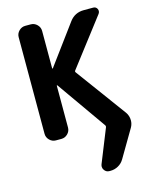

<svg xmlns="http://www.w3.org/2000/svg" viewBox="-143 -848 944 1189"><g transform="rotate(-15 329.0 -253.0)"><path d="M502 199.2Q488.3 222.7 464.8 235.8Q441.4 249 415 249H407.2Q386.7 249 375 231.4Q368.2 221.7 368.2 210.9Q368.2 203.1 371.1 195.3L457 -18.6Q460 -25.4 456.1 -31.2L233.4 -347.7Q232.4 -348.6 231 -348.1Q229.5 -347.7 229.5 -345.7V-78.1Q229.5 -54.7 212.4 -37.6Q195.3 -20.5 171.9 -20.5H136.7Q113.3 -20.5 96.2 -37.6Q79.1 -54.7 79.1 -78.1V-697.3Q79.1 -720.7 96.2 -737.8Q113.3 -754.9 136.7 -754.9H171.9Q195.3 -754.9 212.4 -737.8Q229.5 -720.7 229.5 -697.3V-457Q229.5 -456.1 231 -455.6Q232.4 -455.1 233.4 -456.1L419.9 -709Q454.1 -754.9 511.7 -754.9H572.3Q589.8 -754.9 597.7 -739.3Q600.6 -732.4 600.6 -725.6Q600.6 -717.8 594.7 -709L364.3 -408.2Q359.4 -402.3 363.3 -396.5L600.6 -73.2Q617.2 -49.8 617.2 -20.5Q617.2 2.9 605.5 23.4Z"/></g></svg>

Font: Gen Jyuu Gothic Bold
Style: Bold
Weight: 700
Designer: [Source Han Sans]
Ryoko NISHIZUKA  (kana & ideographs); Paul D. Hunt (Latin, Greek & Cyrillic); Wenlong ZHANG  (bopomofo
Version: Version 1.002.20150607